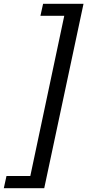

<svg xmlns="http://www.w3.org/2000/svg" viewBox="-109 -816 484 1007"><path d="M123 171H-89L-75 107H50L228 -733H103L117 -796H329Z"/></svg>

Font: l_WÎeÑOS 500W
Style: Regular
Weight: 500
Designer: R?O
Version: Version 2.00 June 21, 2023